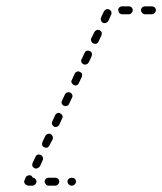

<svg xmlns="http://www.w3.org/2000/svg" viewBox="-20 -573 512 606"><path d="M57 4Q59 9 64 11Q65 12 66 12Q68 13 69 13H82Q87 13 91 9Q95 5 95 0Q95 -5 92 -8Q88 -12 84 -12Q83 -14 81 -16Q80 -18 78 -19Q75 -20 73 -20Q71 -20 68 -19Q66 -18 64 -17Q62 -15 61 -13L58 -5Q55 -1 57 4ZM163 9Q167 5 167 0Q167 -5 163 -9Q160 -12 155 -12H133Q128 -12 125 -9Q121 -5 121 0Q121 5 125 9Q128 13 133 13H155Q160 13 163 9ZM216 9Q220 5 220 0Q220 -5 216 -9Q212 -12 207 -12H206Q201 -12 197 -9Q193 -5 193 0Q193 5 197 9Q201 13 206 13H207Q212 13 216 9ZM82 -49Q84 -45 89 -42Q94 -40 98 -42Q103 -44 106 -48L115 -68Q117 -72 115 -77Q113 -82 109 -84Q104 -86 99 -85Q94 -83 92 -78L83 -59Q81 -54 82 -49ZM113 -115Q115 -110 120 -108Q125 -106 129 -107Q134 -109 136 -114L146 -133Q148 -138 146 -143Q144 -148 140 -150Q135 -152 130 -150Q125 -148 123 -144L114 -125Q112 -120 113 -115ZM144 -181Q146 -176 151 -173Q155 -171 160 -173Q165 -175 167 -179L176 -199Q179 -203 177 -208Q175 -213 170 -215Q166 -218 161 -216Q156 -214 154 -209L145 -190Q143 -185 144 -181ZM175 -246Q177 -241 182 -239Q186 -237 191 -239Q196 -240 198 -245L207 -264Q210 -269 208 -274Q206 -279 201 -281Q197 -283 192 -281Q187 -280 185 -275L176 -256Q173 -251 175 -246ZM205 -317Q205 -314 206 -312Q207 -309 209 -308Q210 -306 213 -305Q217 -302 222 -304Q227 -306 229 -311L238 -330Q239 -332 239 -335Q240 -337 239 -339Q238 -342 236 -344Q235 -345 232 -346Q228 -349 223 -347Q218 -345 216 -341L207 -321Q206 -319 205 -317ZM237 -377Q239 -372 244 -370Q248 -368 253 -370Q258 -372 260 -376L269 -395Q271 -400 270 -405Q268 -410 263 -412Q259 -414 254 -413Q249 -411 247 -406L238 -387Q235 -382 237 -377ZM268 -443Q270 -438 274 -436Q279 -434 284 -435Q289 -437 291 -442L300 -461Q302 -466 301 -471Q299 -475 294 -478Q289 -480 285 -478Q280 -476 278 -472L268 -452Q266 -448 268 -443ZM298 -513Q298 -511 299 -508Q300 -506 301 -504Q303 -502 305 -501Q310 -499 315 -501Q320 -503 322 -507L331 -527Q332 -529 332 -531Q332 -534 331 -536Q331 -538 329 -540Q327 -542 325 -543Q320 -545 316 -544Q311 -542 308 -537L299 -518Q298 -516 298 -513ZM365 -553H387Q392 -553 395 -550Q399 -546 399 -541Q399 -536 395 -532Q392 -528 387 -528H365Q362 -528 359 -530Q356 -532 355 -534Q354 -539 353 -543Q354 -548 357 -550Q361 -553 365 -553ZM468 -550Q472 -546 472 -541Q472 -536 468 -532Q464 -528 459 -528H438Q433 -528 429 -532Q425 -536 425 -541Q425 -546 429 -550Q433 -553 438 -553H459Q464 -553 468 -550Z"/></svg>

Font: FRB American Cursive Guidelines Dashed
Style: Italic
Weight: 400
Italic angle: -25°
Version: Version 2.0;Modular Font Editor K font №1